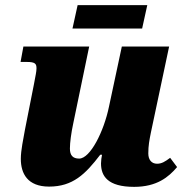

<svg xmlns="http://www.w3.org/2000/svg" viewBox="-20 -717 723 747"><path d="M262 -606H533L553 -697H282ZM502 10C590 10 636 -28 669 -67L642 -103C622 -88 609 -80 591 -80C570 -80 557 -95 557 -120C557 -150 561 -171 567 -201L638 -536H454L404 -302C384 -205 331 -100 288 -100C263 -100 252 -113 252 -139C252 -162 257 -200 265 -237L327 -536H71L60 -476H84C117 -476 122 -469 122 -451C122 -438 118 -422 112 -389L77 -212C71 -177 61 -133 61 -99C61 -42 87 9 171 9C263 9 312 -39 370 -115H377C375 -106 373 -92 373 -81C373 -32 399 10 502 10Z"/></svg>

Font: Noto Serif SemiCondensed Black
Style: Italic
Weight: 900
Width: 4
Italic angle: -12°
Designer: Monotype Design Team
Foundry: Monotype Imaging Inc.
Version: Version 2.014